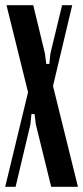

<svg xmlns="http://www.w3.org/2000/svg" viewBox="-24 -719 320 739"><path d="M149 -513 154 -473H166L170 -513L215 -699H254L180 -388L276 0H173L114 -240L109 -280H97L93 -240L36 0H-4L84 -364L1 -699H104Z"/></svg>

Font: Moniqa ExtBd Cond Paragraph
Style: Regular
Weight: 800
Width: 3
Designer: Rajesh Rajput
Foundry: Rajesh Rajput
Version: Version 1.000